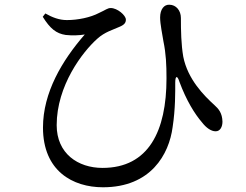

<svg xmlns="http://www.w3.org/2000/svg" viewBox="-20 -750 1040 813"><path d="M416 43C619 43 696 -97 711 -212C723 -290 722 -362 722 -400C722 -430 731 -432 740 -403C769 -325 804 -268 836 -231C853 -209 874 -194 893 -194C913 -194 922 -214 922 -235C921 -271 906 -289 888 -305C844 -345 775 -414 756 -510C747 -562 746 -621 746 -674C746 -705 726 -730 697 -730C675 -731 658 -711 658 -676C658 -648 668 -601 672 -575C683 -522 685 -476 685 -418C685 -196 610 -39 414 -39C310 -39 220 -100 220 -220C220 -387 329 -530 392 -586C424 -615 459 -624 485 -636C507 -645 513 -654 513 -667C513 -685 477 -716 449 -716C435 -716 428 -708 399 -695C363 -676 310 -665 263 -665C231 -665 202 -676 172 -693L161 -679C192 -629 218 -608 258 -602C285 -599 316 -600 339 -604C243 -494 162 -358 162 -210C162 -26 288 43 416 43Z"/></svg>

Font: Source Han Serif SC Medium
Style: Regular
Weight: 500
Designer: Ryoko NISHIZUKA 西塚涼子 (kana & ideographs); Frank Grießhammer (Latin, Greek & Cyrillic); Wenlong ZHANG 张文龙 (bopomofo); San
Foundry: Adobe
Version: Version 2.003;hotconv 1.1.1;makeotfexe 2.6.0